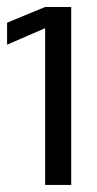

<svg xmlns="http://www.w3.org/2000/svg" viewBox="-27 -1080 279 550"><path d="M102.3 -1060H177V-550.3H102.3V-999.3L-6.7 -952V-1015Z"/></svg>

Font: Matangi Light
Style: Regular
Weight: 300
Designer: Prashant Pant
Foundry: The Graphic Ant
Version: Version 3.002